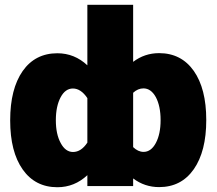

<svg xmlns="http://www.w3.org/2000/svg" viewBox="-20 -784 915 809"><path d="M541 -763.7H348.1V-508.8C312 -542.5 270 -559.6 221.7 -559.6C159.7 -559.6 110.8 -534.7 75.7 -484.9C40.5 -434.6 22.9 -365.2 22.9 -276.9C22.9 -188.5 40.5 -119.6 75.7 -69.8C110.8 -20 159.7 4.9 221.7 4.9C270 4.9 312 -12.2 348.1 -45.9V0H541V-32.2C573.2 -7.8 609.9 4.4 650.4 4.4C712.4 4.4 761.2 -20.5 796.4 -70.8C831.5 -121.1 849.1 -189.9 849.1 -278.3C849.1 -366.7 831.5 -435.5 796.4 -485.4C761.2 -535.2 712.4 -560.1 650.4 -560.1C609.9 -560.1 573.2 -547.9 541 -523.4ZM287.6 -143.6C266.6 -143.6 249 -156.2 235.8 -181.2C222.2 -206.1 215.3 -237.8 215.3 -277.3C215.3 -316.9 222.2 -349.1 235.4 -374C248.5 -398.9 266.1 -411.1 287.1 -411.1C309.6 -411.1 330.1 -397.5 348.1 -370.6V-183.1C330.6 -156.7 310.5 -143.6 287.6 -143.6ZM584.5 -411.6C605.5 -411.6 623 -399.4 636.7 -374.5C649.9 -349.6 656.7 -317.4 656.7 -277.8C656.7 -238.3 649.9 -206.5 636.7 -181.6C623.5 -156.7 606 -144 585 -144C569.3 -144 554.7 -150.9 541 -164.1V-393.1C554.2 -405.3 568.8 -411.6 584.5 -411.6Z"/></svg>

Font: Estedad Black
Style: Regular
Weight: 900
Designer: Amin Abedi
Version: Version 7.3